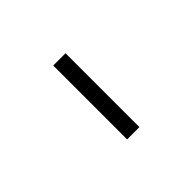

<svg xmlns="http://www.w3.org/2000/svg" viewBox="42 -948 509 509"><g transform="rotate(45 297.0 -693.0)"><path d="M159 -670H436V-716H159Z"/></g></svg>

Font: Noto Sans KR Light
Style: Regular
Weight: 300
Designer: Ryoko NISHIZUKA 西塚涼子 (kana, bopomofo & ideographs); Paul D. Hunt (Latin, Greek & Cyrillic); Sandoll Communications 산돌커뮤니
Foundry: Adobe
Version: Version 2.004;hotconv 1.0.118;makeotfexe 2.5.65603